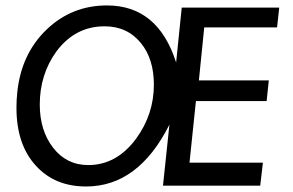

<svg xmlns="http://www.w3.org/2000/svg" viewBox="-20 -677 1067 700"><path d="M574.2 0 597.7 -222.7Q484.4 2.9 293.9 2.9Q180.7 2.9 112.3 -71.3Q40 -148.4 40 -284.2Q40 -312.5 43 -340.8Q57.6 -480.5 149.4 -568.8Q241.2 -657.2 370.1 -657.2Q555.7 -657.2 622.1 -449.2L642.6 -649.4H998L990.2 -577.1H724.6L705.1 -383.8H960L952.1 -308.6H694.3L670.9 -84H938.5L928.7 0ZM361.3 -581.1Q253.9 -581.1 185.5 -489.3Q125 -405.3 125 -295.9Q125 -201.2 173.8 -138.2Q222.7 -75.2 301.8 -75.2Q405.3 -75.2 476.6 -171.9Q541 -260.7 541 -368.2Q541 -461.9 494.1 -519.5Q444.3 -581.1 361.3 -581.1Z"/></svg>

Font: Puritan
Style: Italic
Weight: 400
Version: 2.0a